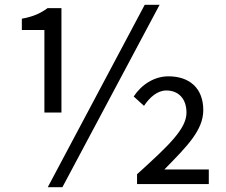

<svg xmlns="http://www.w3.org/2000/svg" viewBox="-20 -767 943 800"><path d="M165 -298H236V-733H178C148 -711 119 -698 71 -689V-642H165ZM179 13H240L645 -747H583ZM551 0H850V-61H665C758 -156 827 -224 827 -308C827 -400 769 -449 682 -449C623 -449 570 -415 537 -365L580 -326C604 -362 636 -390 673 -390C725 -390 757 -354 757 -298C757 -231 686 -163 551 -41Z"/></svg>

Font: Noto Sans CJK JP Regular
Style: Regular
Weight: 400
Designer: Ryoko NISHIZUKA (kana & ideographs); Paul D. Hunt (Latin, Greek & Cyrillic); Wenlong ZHANG (bopomofo); Sandoll Communica
Foundry: Adobe Systems Incorporated
Version: Version 1.001;PS 1.001;hotconv 1.0.78;makeotf.lib2.5.61930